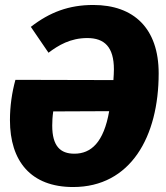

<svg xmlns="http://www.w3.org/2000/svg" viewBox="-20 -733 667 772"><path d="M355 -713C257 -713 180 -684 104 -625L175 -521C215 -551 263 -580 331 -580C400 -580 438 -544 438 -454C438 -441 437 -427 436 -411L42 -412C28 -361 20 -306 20 -250C20 -85 104 19 274 19C505 19 618 -183 618 -438C618 -619 518 -713 355 -713ZM279 -115C223 -115 190 -145 190 -228C190 -245 191 -264 194 -285L419 -286C397 -160 346 -115 279 -115Z"/></svg>

Font: Fira Sans ExtraBold
Style: Italic
Weight: 800
Italic angle: -8°
Designer: bBox Type GmbH & Carrois Corporate GbR & Edenspiekermann AG
Foundry: bBox Type GmbH & Carrois Corporate GbR & Edenspiekermann AG
Version: Version 4.301;PS 004.301;hotconv 1.0.88;makeotf.lib2.5.64775